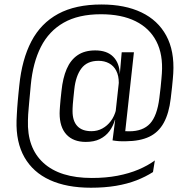

<svg xmlns="http://www.w3.org/2000/svg" viewBox="-20 -684 864 876"><path d="M371.5 -36.5Q314.5 -36.5 283.2 -70.2Q252 -104 252 -167Q252 -173.5 252.5 -181.5Q253 -189.5 253.8 -200.8Q254.5 -212 256.2 -228.8Q258 -245.5 260.5 -269Q266.5 -328 284.2 -369.2Q302 -410.5 334 -432.2Q366 -454 414.5 -454Q468 -454 496.5 -425.2Q525 -396.5 526.5 -346.5H541.5L522 -293.5Q522 -296.5 522 -299.8Q522 -303 522 -306Q522 -339 510.2 -361.5Q498.5 -384 477.5 -395.2Q456.5 -406.5 429.5 -406.5Q377.5 -406.5 351.5 -372Q325.5 -337.5 319 -276.5Q316.5 -252.5 314.8 -236Q313 -219.5 312.2 -208.2Q311.5 -197 311.2 -189.5Q311 -182 311 -177Q311 -132 332.8 -108.8Q354.5 -85.5 397 -85.5Q424.5 -85.5 447 -97.8Q469.5 -110 485.8 -131.8Q502 -153.5 509.5 -183L518 -137.5H504.5Q496 -108 479 -85.2Q462 -62.5 435.5 -49.5Q409 -36.5 371.5 -36.5ZM493.5 -43.5 507 -149 506 -160 525 -333 526.5 -344 535 -442.5 535.5 -445.5H591L547.5 -49.5ZM534.5 -87.5Q543 -86 550.2 -85.5Q557.5 -85 570 -85Q632 -85 664.5 -120.2Q697 -155.5 707 -236.5Q710.5 -263 712.8 -285.2Q715 -307.5 716.5 -324Q718 -340.5 718.5 -349Q724.5 -435 693.5 -495.2Q662.5 -555.5 598.5 -587.2Q534.5 -619 440.5 -619Q338 -619 270.5 -580.5Q203 -542 166.5 -470Q130 -398 120.5 -296.5Q118.5 -275 116.8 -256.2Q115 -237.5 113.5 -221.2Q112 -205 110.8 -190Q109.5 -175 108.5 -161.8Q107.5 -148.5 107.5 -136Q103 -9.5 178.2 59.2Q253.5 128 399 128Q463 128 516.2 117.8Q569.5 107.5 612 89.5Q654.5 71.5 686.5 48L678 101Q644.5 122.5 602.8 138.8Q561 155 509.2 163.8Q457.5 172.5 395 172.5Q284 172.5 207.2 137.2Q130.5 102 91.5 33.5Q52.5 -35 55.5 -134.5Q56 -148 56.8 -162Q57.5 -176 58.5 -191Q59.5 -206 61 -222.5Q62.5 -239 64.2 -256.8Q66 -274.5 68 -294Q80 -413 123.2 -495.5Q166.5 -578 245.5 -620.8Q324.5 -663.5 443 -663.5Q550 -663.5 625.2 -627.5Q700.5 -591.5 738.5 -521.5Q776.5 -451.5 770.5 -349.5Q770 -339.5 768.5 -323.5Q767 -307.5 764.8 -285.5Q762.5 -263.5 759 -235Q751 -167 727.2 -123.8Q703.5 -80.5 661.2 -60.2Q619 -40 554 -39.5Q536 -39 522 -40Q508 -41 493.5 -43.5Z"/></svg>

Font: Anek Bangla Light
Style: Regular
Weight: 300
Designer: Sulekha Rajkumar (Bangla), Yesha Goshar (Latin)
Foundry: Ek Type
Version: Version 1.003